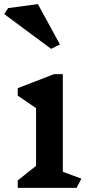

<svg xmlns="http://www.w3.org/2000/svg" viewBox="-33 -912 446 932"><path d="M339 0H53V-36L142 -107V-387L53 -448V-484L229 -552H272V-78L362 -45ZM215 -675 -13 -844 7 -873 151 -892 258 -696Z"/></svg>

Font: InknutAntiqua
Style: Medium
Weight: 500
Designer: Claus Eggers Srensen
Foundry: Claus Eggers Srensen
Version: Version 1.000; ttfautohint (v1.2) -l 7 -r 28 -G 50 -x 13 -D 